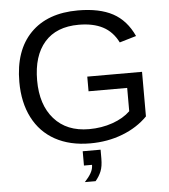

<svg xmlns="http://www.w3.org/2000/svg" viewBox="-60 -752 898 1018"><g transform="rotate(-5 389.0 -243.0)"><path d="M50.3 -347.2Q50.3 -514.6 140.1 -606.4Q230 -698.2 392.6 -698.2Q506.8 -698.2 578.1 -659.7Q649.4 -621.1 688 -536.1L599.1 -509.8Q569.8 -568.4 518.3 -595.2Q466.8 -622.1 390.1 -622.1Q271 -622.1 208 -550Q145 -478 145 -347.2Q145 -216.8 211.9 -141.4Q278.8 -65.9 397 -65.9Q464.4 -65.9 522.7 -86.4Q581.1 -106.9 617.2 -142.1V-266.1H411.6V-344.2H703.1V-106.9Q648.4 -51.3 569.1 -20.8Q489.7 9.8 397 9.8Q289.1 9.8 210.9 -33.2Q132.8 -76.2 91.6 -157Q50.3 -237.8 50.3 -347.2ZM448.2 94.2Q448.2 136.7 437.5 162.8Q426.8 189 407.2 211.9H350.1Q372.1 188.5 384 167.5Q396 146.5 396 124H353V47.9H448.2Z"/></g></svg>

Font: Arial
Style: Regular
Weight: 400
Designer: Steve Matteson
Foundry: Ascender Corporation
Version: Version 2.00.3